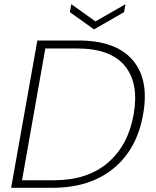

<svg xmlns="http://www.w3.org/2000/svg" viewBox="-20 -895 744 915"><path d="M354 -702Q532 -702 612 -609Q692 -516 662 -350Q633 -184 520.5 -92Q408 0 229 0H33L158 -702ZM85 -36H237Q396 -36 493.5 -119Q591 -202 617 -350Q643 -498 575 -581Q507 -664 347 -664H196ZM435 -793 578 -875 571 -837 428 -755 313 -837 320 -875Z"/></svg>

Font: Poppins ExtraLight
Style: Italic
Weight: 275
Italic angle: -10°
Designer: Ninad Kale (Devanagari), Jonny Pinhorn (Latin)
Foundry: Indian Type Foundry
Version: Version 3.200;PS 1.000;hotconv 16.6.54;makeotf.lib2.5.65590